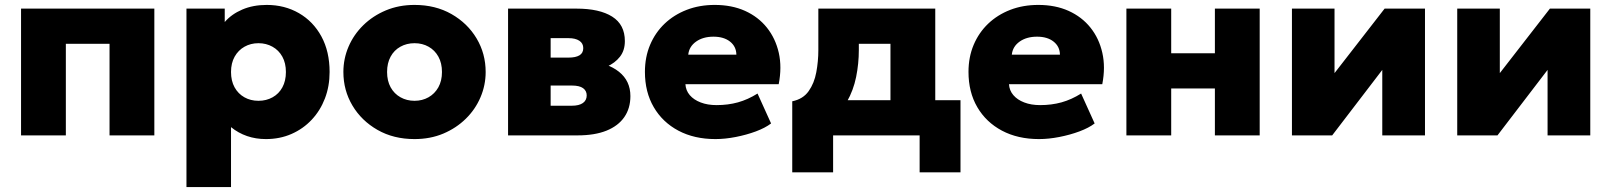

<svg xmlns="http://www.w3.org/2000/svg" viewBox="-20 -550 6546 780"><path d="M65.5 0V-515H607V0H425V-372H247.5V0Z M737.5 210V-515H893V-460.5Q920.5 -492.5 964.2 -511.2Q1008 -530 1063.5 -530Q1136.5 -530 1194.5 -496.5Q1252.5 -463 1285.8 -401.8Q1319 -340.5 1319 -257.5Q1319 -199.5 1300 -150Q1281 -100.5 1246.2 -63.5Q1211.5 -26.5 1164.2 -5.8Q1117 15 1060 15Q1019.5 15 983.8 2.8Q948 -9.5 918.5 -33.5V210ZM1030 -140.5Q1062 -140.5 1087.5 -154.8Q1113 -169 1127.2 -195.2Q1141.5 -221.5 1141.5 -257.5Q1141.5 -293.5 1127 -319.8Q1112.5 -346 1087 -360.2Q1061.5 -374.5 1030 -374.5Q998.5 -374.5 973.2 -360.2Q948 -346 933.2 -319.8Q918.5 -293.5 918.5 -257.5Q918.5 -221.5 933 -195.2Q947.5 -169 972.8 -154.8Q998 -140.5 1030 -140.5Z M1664 15Q1579 15 1513.8 -22.2Q1448.5 -59.5 1411.8 -121.2Q1375 -183 1375 -257.5Q1375 -311.5 1396 -360.5Q1417 -409.5 1455.8 -447.5Q1494.5 -485.5 1547.5 -507.8Q1600.5 -530 1664 -530Q1749 -530 1814.2 -492.8Q1879.5 -455.5 1916.2 -393.8Q1953 -332 1953 -257.5Q1953 -204 1932 -154.8Q1911 -105.5 1872.2 -67.5Q1833.5 -29.5 1780.8 -7.2Q1728 15 1664 15ZM1664 -140.5Q1695.5 -140.5 1720.8 -154.8Q1746 -169 1760.8 -195.2Q1775.5 -221.5 1775.5 -257.5Q1775.5 -293.5 1761 -319.8Q1746.5 -346 1721.2 -360.2Q1696 -374.5 1664 -374.5Q1632 -374.5 1606.5 -360.2Q1581 -346 1566.8 -319.8Q1552.5 -293.5 1552.5 -257.5Q1552.5 -221.5 1567 -195.2Q1581.5 -169 1607 -154.8Q1632.5 -140.5 1664 -140.5Z M2044 0V-515H2322Q2415.5 -515 2467 -482.5Q2518.5 -450 2518.5 -383Q2518.5 -345 2498.5 -319.5Q2478.5 -294 2445.8 -279.5Q2413 -265 2373 -260L2370.5 -301Q2448 -295.5 2494.5 -258.5Q2541 -221.5 2541 -159.5Q2541 -110 2516.2 -74.2Q2491.5 -38.5 2443.8 -19.2Q2396 0 2326.5 0ZM2217 -120.5H2303Q2332.5 -120.5 2348 -131.5Q2363.5 -142.5 2363.5 -162.5Q2363.5 -181 2348.8 -191.8Q2334 -202.5 2303 -202.5H2201.5V-316H2290Q2318.5 -316 2334 -325.2Q2349.5 -334.5 2349.5 -354.5Q2349.5 -374 2333.5 -384.5Q2317.5 -395 2290 -395H2217Z M2886.5 15Q2800.5 15 2736 -19.2Q2671.5 -53.5 2635.8 -114.8Q2600 -176 2600 -258Q2600 -318 2621 -367.8Q2642 -417.5 2680 -453.8Q2718 -490 2769.8 -510Q2821.5 -530 2883.5 -530Q2953 -530 3006.8 -505.8Q3060.5 -481.5 3095.5 -437.8Q3130.5 -394 3143.8 -335.5Q3157 -277 3143.5 -208H2764.5Q2766 -182.5 2782.2 -163.5Q2798.5 -144.5 2826.5 -133.8Q2854.5 -123 2891 -123Q2937.5 -123 2978 -134.2Q3018.5 -145.5 3057.5 -170L3112.5 -48.5Q3089 -30.5 3050.8 -16.2Q3012.5 -2 2969 6.5Q2925.5 15 2886.5 15ZM2776 -328H2971.5Q2971 -361 2945.8 -381Q2920.5 -401 2878.5 -401Q2836 -401 2807.8 -381Q2779.5 -361 2776 -328Z M3597.5 0V-372H3469V-347Q3469 -291.5 3458 -237.2Q3447 -183 3420.5 -136.5Q3394 -90 3348 -57Q3302 -24 3231.5 -10.5L3198.5 -138.5Q3242.5 -147.5 3265.2 -179.8Q3288 -212 3296.2 -256.5Q3304.5 -301 3304.5 -347V-515H3779.5V0ZM3198.5 150V-138.5L3290 -132L3319 -143H3882V150H3716V0H3364.5V150Z M4201 15Q4115 15 4050.5 -19.2Q3986 -53.5 3950.2 -114.8Q3914.5 -176 3914.5 -258Q3914.5 -318 3935.5 -367.8Q3956.5 -417.5 3994.5 -453.8Q4032.5 -490 4084.2 -510Q4136 -530 4198 -530Q4267.5 -530 4321.2 -505.8Q4375 -481.5 4410 -437.8Q4445 -394 4458.2 -335.5Q4471.5 -277 4458 -208H4079Q4080.5 -182.5 4096.8 -163.5Q4113 -144.5 4141 -133.8Q4169 -123 4205.5 -123Q4252 -123 4292.5 -134.2Q4333 -145.5 4372 -170L4427 -48.5Q4403.5 -30.5 4365.2 -16.2Q4327 -2 4283.5 6.5Q4240 15 4201 15ZM4090.5 -328H4286Q4285.5 -361 4260.2 -381Q4235 -401 4193 -401Q4150.5 -401 4122.2 -381Q4094 -361 4090.5 -328Z M4556 0V-515H4738V-333.5H4915.5V-515H5097.5V0H4915.5V-190.5H4738V0Z M5228.5 0V-515H5401.5V-253L5605 -515H5769V0H5595.5V-266L5392 0Z M5900 0V-515H6073V-253L6276.5 -515H6440.5V0H6267V-266L6063.5 0Z"/></svg>

Font: Geologica Roman ExtraBold
Style: Regular
Weight: 800
Designer: Sindre Bremnes, Frode Helland
Foundry: Monokrom Skriftforlag AS
Version: Version 1.010;gftools[0.9.28]